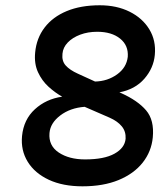

<svg xmlns="http://www.w3.org/2000/svg" viewBox="-20 -676 614 710"><path d="M285 13Q212.5 13 160.5 -11.2Q108.5 -35.5 82.5 -77.8Q56.5 -120 61.5 -173Q67.5 -234 109 -272Q150.5 -310 210 -318.5Q184 -333 159.5 -355.2Q135 -377.5 120.5 -409Q106 -440.5 110 -482Q115 -535 145 -574.2Q175 -613.5 226.8 -635Q278.5 -656.5 349 -656.5Q411.5 -656.5 459.2 -632.8Q507 -609 532.2 -567.5Q557.5 -526 552.5 -473Q548 -424 513.8 -384.8Q479.5 -345.5 421.5 -334.5L428.5 -331.5Q489.5 -304 520.2 -268Q551 -232 545 -168Q540 -115.5 507.5 -74.5Q475 -33.5 418.5 -10.2Q362 13 285 13ZM294.5 -86.5Q365.5 -86.5 403.5 -107.8Q441.5 -129 444.5 -163Q446 -190 430.2 -209Q414.5 -228 385 -241L293 -281Q239.5 -277 202.8 -249Q166 -221 163 -184Q159 -137.5 197.2 -112Q235.5 -86.5 294.5 -86.5ZM331.5 -374.5Q377.5 -375.5 412.8 -400.8Q448 -426 452.5 -466Q455.5 -508 424.2 -533.2Q393 -558.5 339.5 -558.5Q305 -558.5 276.5 -547.8Q248 -537 230.5 -518.8Q213 -500.5 211 -477.5Q208 -450.5 223 -433.8Q238 -417 268 -403.5Z"/></svg>

Font: Karla SemiBold
Style: Italic
Weight: 600
Italic angle: -8°
Designer: Jonathan Pinhorn
Version: Version 2.004;gftools[0.9.33]